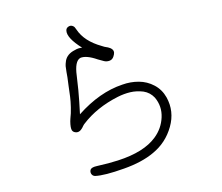

<svg xmlns="http://www.w3.org/2000/svg" viewBox="-85 -885 1171 1012"><g transform="rotate(-10 500.0 -379.0)"><path d="M787.1 -321.3Q814.5 -242.2 777.3 -164.6Q740.2 -86.9 666 -44.9Q600.6 -6.8 501 9.8Q393.6 28.3 343.8 21.5Q331.1 18.6 326.2 7.3Q321.3 -3.9 327.1 -15.6Q334 -27.3 363.3 -28.3Q429.7 -31.2 477.5 -38.1Q620.1 -57.6 687.5 -123Q730.5 -164.1 743.2 -221.7Q755.9 -279.3 726.6 -330.1Q707 -360.4 672.9 -372.1Q637.7 -382.8 603.5 -380.9Q569.3 -378.9 534.2 -368.2Q416 -332 337.9 -259.8Q334 -256.8 328.1 -249Q322.3 -240.2 317.4 -235.4Q297.9 -213.9 274.4 -226.6Q268.6 -230.5 265.6 -236.3Q259.8 -251 265.6 -285.2Q267.6 -295.9 268.6 -298.8Q276.4 -324.2 281.2 -356.9Q286.1 -389.6 287.1 -412.6Q288.1 -435.5 289.1 -469.7Q290 -503.9 291 -515.6Q291 -522.5 291 -543.9Q291 -565.4 292 -575.7Q293 -585.9 298.8 -603.5Q311.5 -637.7 354.5 -650.4Q374 -658.2 394.5 -656.2Q324.2 -719.7 328.1 -757.8Q329.1 -772.5 342.8 -778.3Q356.4 -784.2 368.2 -775.4Q375 -771.5 381.8 -754.9Q411.1 -688.5 497.1 -647.5Q502 -644.5 510.7 -640.6Q519.5 -636.7 526.4 -634.8H527.3Q557.6 -622.1 555.7 -601.6Q554.7 -592.8 548.8 -582Q541 -566.4 525.4 -563.5Q509.8 -560.5 496.1 -566.4Q475.6 -575.2 464.8 -581.1Q407.2 -613.3 374 -604.5H375Q343.8 -592.8 340.8 -515.6Q338.9 -478.5 335.9 -439.5Q331.1 -380.9 322.3 -312.5Q444.3 -409.2 569.3 -427.7Q614.3 -435.5 657.7 -427.7Q701.2 -419.9 736.3 -392.6Q771.5 -365.2 787.1 -321.3Z"/></g></svg>

Font: irohamaru Light
Style: Regular
Weight: 200
Designer: [Source Han Sans]
Ryoko NISHIZUKA  (kana & ideographs); Paul D. Hunt (Latin, Greek & Cyrillic); Wenlong ZHANG  (bopomofo
Version: Version 1.01